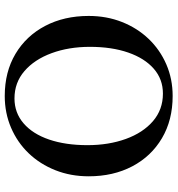

<svg xmlns="http://www.w3.org/2000/svg" viewBox="10 -730 730 789"><g transform="rotate(-90 374.5 -335.0)"><path d="M375 -680Q474 -680 548 -636Q622 -592 663 -514Q704 -436 704 -335Q704 -261 679 -198Q654 -135 609.5 -88.5Q565 -42 505 -16Q445 10 375 10Q276 10 201.5 -34Q127 -78 86 -156Q45 -234 45 -335Q45 -409 70 -472Q95 -535 139.5 -581.5Q184 -628 244.5 -654Q305 -680 375 -680ZM385 -30Q444 -30 487 -67.5Q530 -105 553.5 -172.5Q577 -240 577 -330Q577 -417 551 -487.5Q525 -558 477.5 -599Q430 -640 365 -640Q306 -640 262.5 -602.5Q219 -565 196 -497.5Q173 -430 173 -340Q173 -253 198.5 -182.5Q224 -112 271.5 -71Q319 -30 385 -30Z"/></g></svg>

Font: Brygada 1918 SemiBold
Style: Regular
Weight: 600
Designer: Mateusz Machalski | Borys Kosmynka | Przemek Hoffer
Foundry: NIEPODLEGLA 2018
Version: Version 3.006